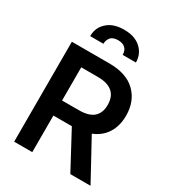

<svg xmlns="http://www.w3.org/2000/svg" viewBox="-223 -1084 1097 1210"><g transform="rotate(30 325.5 -479.0)"><path d="M71.7 0V-727.3H344.5Q470.2 -727.3 535.5 -663Q600.9 -598.7 600.9 -494.7Q600.9 -457.4 592.5 -425.4Q584.2 -393.5 567.6 -367.2Q551.1 -340.9 526.6 -321Q502.1 -301.1 470.2 -288.4L627.5 0H480.5L337.7 -266.3H203.5V0ZM324.9 -375.7Q398.1 -375.7 432.4 -406.2Q466.6 -436.8 466.6 -494.7Q466.6 -523.8 458.3 -546.5Q449.9 -569.2 432.4 -585Q414.8 -600.9 388 -609Q361.2 -617.2 324.2 -617.2H203.5V-375.7ZM198.9 -918.3Q242.9 -958.1 320.7 -958.1Q397.7 -958.1 441.8 -918.3Q486.5 -878.2 486.9 -815.7H390.6Q389.9 -849.1 371.4 -865.4Q353 -881.7 320.7 -881.7Q282 -881.7 266 -861.5Q250 -840.6 250.4 -815.7H154.1Q153.4 -878.2 198.9 -918.3Z"/></g></svg>

Font: Inter P Semi Bold
Style: Regular
Weight: 600
Designer: Rasmus Andersson
Foundry: rsms
Version: Version 3.018;git-588b23468